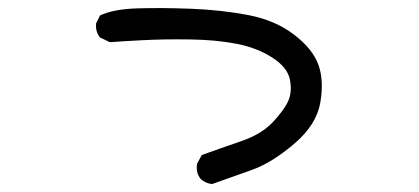

<svg xmlns="http://www.w3.org/2000/svg" viewBox="-20 -471 1040 477"><path d="M506.8 -13.7Q491.2 -15.6 479.5 -25.4Q465.8 -41 469.7 -64.5L481.4 -85.9Q530.3 -103.5 580.1 -120.6Q629.9 -137.7 658.2 -168Q686.5 -198.2 696.3 -220.7Q706.1 -243.2 700.2 -273.4Q694.3 -303.7 656.2 -328.1Q618.2 -352.5 567.4 -362.3Q516.6 -372.1 452.6 -373Q388.7 -374 333.5 -371.1Q278.3 -368.2 252.9 -366.2L228.5 -377.9Q216.8 -391.6 218.8 -413.1L228.5 -432.6Q260.7 -448.2 320.8 -450.2Q380.9 -452.1 455.6 -449.2Q530.3 -446.3 596.7 -433.6Q663.1 -420.9 709.5 -385.7Q755.9 -350.6 770.5 -311.5Q785.2 -272.5 775.9 -216.8Q766.6 -161.1 710.9 -113.8Q655.3 -66.4 605.5 -48.8Q555.7 -31.2 506.8 -13.7Z"/></svg>

Font: JasonHandwriting2
Style: Regular
Weight: 400
Version: Version 1.05.10